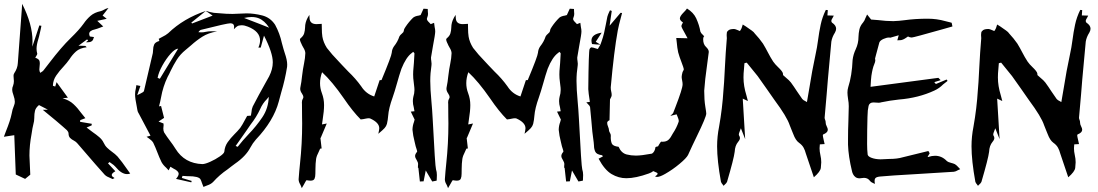

<svg xmlns="http://www.w3.org/2000/svg" viewBox="-32 -894 5729 1002"><path d="M555.7 40.5Q549.3 37.1 542 34.2Q525.4 28.3 515.1 18.6Q465.3 -36.6 417.5 -92.8L371.6 -146Q364.7 -154.3 354.5 -159.7Q341.8 -166 333.7 -174.3Q325.7 -182.6 325.7 -197.8Q325.2 -206.1 317.4 -214.4Q307.6 -224.1 295.4 -233.9Q260.3 -264.6 222.2 -295.4L191.4 -320.8Q200.2 -320.8 217.8 -321.8L171.4 -345.7Q154.3 -331.5 150.6 -315.7Q147 -299.8 147 -283.7V-279.8Q147 -261.7 141.6 -243.2Q137.7 -229.5 132.8 -195.3Q121.6 -136.2 121.6 -82Q121.6 -71.3 126 17.6L99.1 39.6L50.3 16.6Q45.9 -106 42.5 -188.5Q31.2 -186.5 16.6 -184.6L-11.7 -180.2L-1.5 -207.5Q22 -265.6 28.8 -300.3Q32.2 -322.3 41 -342.8Q45.4 -353 45.4 -362.8Q45.4 -376.5 38.6 -396Q31.7 -413.6 31.7 -427.7Q31.7 -437 36.1 -446.3Q40.5 -458.5 40.5 -470.7Q40.5 -477.1 39.6 -482.9Q38.6 -491.7 38.6 -499Q38.6 -506.3 42.5 -512.2Q59.6 -537.6 61 -564.5L70.3 -689.9Q77.6 -783.2 82 -848.1Q82.5 -861.3 83.5 -874Q137.7 -767.6 137.7 -678.7Q137.7 -664.6 136.7 -650.4L173.3 -761.2Q178.7 -759.8 184.1 -759.3L180.7 -742.2Q176.8 -723.1 171.9 -704.1L168 -689.9Q158.7 -660.2 158.7 -639.6Q158.7 -627.4 162.1 -615.2L162.6 -613.3Q162.6 -611.3 161.1 -608.4Q159.7 -605.5 157 -601.3Q154.3 -597.2 151.9 -592.8Q171.4 -586.4 174.3 -575.2Q175.8 -568.8 175.8 -561.5Q175.8 -555.7 174.8 -549.3Q173.3 -540 173.3 -531.2Q173.3 -522 178.2 -513.7Q181.6 -516.6 185.1 -518.6Q191.4 -522 194.8 -526.4L226.6 -567.4Q288.1 -647.9 336.4 -694.8Q381.3 -738.3 404.3 -770.5Q419.9 -793.5 440.4 -811.3Q460.9 -829.1 493.7 -835.9Q501.5 -837.9 509.8 -842.8Q519.5 -849.1 534.2 -852.5Q525.9 -842.3 516.1 -829.1L503.4 -813L524.9 -795.9Q509.8 -792 475.6 -785.2Q499 -763.7 506.8 -755.9L491.2 -750Q477.1 -744.1 463.9 -740.7Q433.6 -734.4 433.6 -717.3Q433.6 -711.4 437 -703.6L458.5 -700.7L455.6 -692.9Q451.2 -673.3 424.8 -673.3L416.5 -673.8Q420.9 -676.8 424.8 -680.2L427.7 -682.6V-683.1Q424.8 -685.5 422.4 -688.5L377.4 -655.3H388.7Q397.5 -654.8 403.3 -654.8Q409.2 -654.8 413.6 -654.3L420.4 -647.5Q384.3 -643.1 364.5 -625.2Q344.7 -607.4 331.1 -585.4Q316.9 -565.4 299.3 -546.4Q278.3 -524.4 261.5 -500Q244.6 -475.6 244.1 -446.3Q252.9 -443.8 256.3 -442.4Q257.3 -446.3 259 -451.2Q260.7 -456.1 263.2 -465.3L322.3 -384.3Q299.8 -381.8 294.4 -380.9Q329.1 -371.6 351.3 -350.8Q373.5 -330.1 391.1 -305.2Q401.9 -291 413.6 -277.3L386.7 -267.1Q385.7 -262.7 385.7 -258.3L446.8 -248Q446.3 -246.1 446.3 -239.7L419.9 -228.5Q435.5 -215.8 452.1 -204.1Q470.7 -191.4 486.1 -178.2Q501.5 -165 508.8 -149.2Q516.1 -133.3 527.8 -122.3Q539.6 -111.3 552.2 -102.1Q568.4 -90.8 581.5 -77.1Q606.9 -46.9 628.4 -15.1Q637.7 -1.5 647.5 11.7Q639.6 14.6 631.3 14.6Q601.6 14.6 570.3 -23.9Q561.5 -33.7 549.8 -41Q544.4 -44.4 539.6 -48.3Q535.6 -44.4 531.7 -41.5Q558.1 -12.2 569.8 -0.5L568.8 0.5Q551.3 10.3 551.3 19Q551.3 20 552 23.4Q552.7 26.9 565.9 35.2Z M1042 -836.9 966.3 -775.9 970.7 -771.5Q1060.5 -805.7 1077.6 -812.5ZM1372.6 -749.5Q1348.6 -786.6 1317.9 -798.8Q1301.3 -805.2 1281.2 -805.2Q1263.2 -805.2 1241.7 -800.3Q1277.3 -786.1 1314 -772.5ZM802.2 -482.9 897.9 -640.1Q881.8 -639.6 858.6 -613.8Q835.4 -587.9 815.7 -552.5Q795.9 -517.1 790.5 -487.8ZM1208.5 -127.9Q1234.4 -161.1 1264.6 -192.9Q1305.7 -235.4 1337.2 -282.2Q1368.7 -329.1 1370.6 -388.7L1360.8 -376.5Q1338.9 -355 1325.7 -324.7Q1306.2 -282.7 1275.9 -244.1Q1265.1 -229.5 1255.9 -214.8L1215.8 -157.7L1197.8 -132.3ZM1024.9 -37.6Q1039.1 -38.1 1065.7 -50Q1092.3 -62 1114.7 -77.4Q1137.2 -92.8 1138.7 -102.5Q1141.1 -130.4 1156.2 -151.9Q1171.4 -173.3 1190.9 -192.9Q1207.5 -209 1221.7 -226.6Q1233.9 -244.1 1245.1 -266.1L1257.8 -289.1L1277.3 -290.5L1280.3 -308.1Q1281.2 -325.2 1287.1 -338.4Q1317.9 -397.9 1351.1 -457L1372.6 -495.6Q1391.6 -532.7 1391.6 -568.8Q1391.6 -619.1 1345.7 -708Q1335 -670.4 1328.6 -645.5H1316.4Q1325.2 -665.5 1325.2 -682.6Q1325.2 -730 1261.7 -754.9Q1244.1 -762.2 1229 -762.2Q1225.6 -762.2 1215.3 -760.7Q1205.1 -759.3 1188.5 -741.2Q1189.9 -748 1189.9 -753.4Q1189.9 -772.5 1169.9 -772.5Q1152.8 -772.5 1019 -738.8Q1017.1 -738.3 1014.6 -737.5Q1012.2 -736.8 1006.8 -730.5L1003.4 -726.1Q1011.2 -725.1 1018.6 -725.1Q1030.3 -725.1 1039.6 -727.5Q1054.2 -731 1074.7 -731Q1080.1 -731 1086.9 -730.5Q1093.8 -730 1101.1 -730Q1055.7 -722.7 1023.9 -702.4Q992.2 -682.1 964.8 -657.2Q951.2 -645 937 -633.8Q908.2 -610.4 890.6 -582.3Q873 -554.2 858.9 -524.9Q851.6 -508.3 842.8 -492.7Q818.4 -441.9 808.6 -386.2Q804.2 -362.3 797.9 -338.9Q801.8 -339.4 805.7 -340.3L808.6 -340.8L824.2 -278.8L795.4 -259.8Q814.5 -251.5 821.3 -249.5L821.8 -240.2L820.3 -223.6Q820.3 -211.4 824.7 -202.6Q839.4 -179.7 855.2 -158.9Q871.1 -138.2 883.8 -117.7Q931.2 -40.5 1024.9 -37.6ZM1042 -836.9Q1042.5 -836.9 1042.5 -837.4Q1066.4 -829.6 1083.5 -827.1L1114.7 -824.7Q1148.4 -821.3 1181.6 -821.3Q1199.7 -821.3 1218.3 -822.8Q1236.8 -824.2 1254.9 -824.2Q1293.5 -824.2 1336.2 -813.5Q1378.9 -802.7 1403.8 -764.6Q1428.2 -719.7 1439 -669.4L1447.3 -639.2L1453.6 -618.7Q1466.8 -580.6 1466.8 -557.6Q1466.8 -551.3 1466.3 -545.4Q1455.6 -478 1435.5 -411.1L1422.9 -364.3Q1396 -263.2 1303.2 -165.5Q1286.6 -146.5 1274.9 -124.5Q1251 -78.6 1194.3 -39.6Q1184.6 -32.7 1175.3 -25.4Q1166 -18.1 1155.8 -10.3Q1113.3 18.6 1080.1 55.7Q1068.8 67.4 1047.9 74.2Q1038.1 77.6 1029.8 81.5Q1024.9 70.8 1021.7 60.5Q1018.6 50.3 1014.6 42.5Q1006.3 25.4 949.2 25.4H945.3Q932.6 24.9 920.4 23.9Q919.4 29.3 917 34.7L968.3 50.3L966.3 57.6L886.7 39.6Q900.4 23.4 900.4 13.2Q900.4 -1.5 873.5 -14.2Q864.7 -18.6 857.4 -23.9L848.1 -4.9L835.4 -18.6Q819.8 -32.2 811 -47.9Q798.8 -73.2 789.1 -99.1Q779.3 -125 767.6 -149.4Q760.7 -160.6 746.6 -170.4Q739.7 -174.8 732.9 -180.2L753.4 -186L739.7 -211.9Q715.3 -256.8 691.9 -302.2Q691.4 -302.2 691.4 -302.7Q686.5 -310.5 685.1 -318.8Q683.6 -327.1 682.1 -335.9Q672.9 -379.9 672.9 -401.4Q672.9 -417.5 677.2 -433.6Q678.7 -441.4 679.7 -449.7L700.7 -445.3L684.1 -397.5Q691.9 -401.9 700.2 -405.3Q717.8 -413.6 719.2 -418.9Q724.6 -439 765.6 -617.2Q767.1 -626 767.1 -634.8Q767.1 -648.9 772.5 -661.4Q777.8 -673.8 799.3 -680.2Q799.3 -685.5 796.4 -690.4V-691.4Q805.7 -696.8 814.5 -701.2Q833 -710 845.7 -720.7Q926.3 -798.3 1042 -836.9ZM1042 -836.9 1041.5 -837.4H1042Z M1543 87.9Q1537.6 73.2 1534.2 67.4Q1526.9 55.7 1526.4 42Q1529.3 0 1533.7 -41Q1544.9 -144 1544.9 -249.5L1544.4 -282.7Q1544.4 -347.2 1543.9 -351.3Q1543.5 -355.5 1543.5 -358.4Q1543.5 -370.6 1547.4 -376.7Q1551.3 -382.8 1551.3 -387.7Q1551.3 -394.5 1543.9 -405.8Q1534.7 -418.9 1534.7 -430.2L1535.2 -436Q1541.5 -466.8 1544.4 -497.6Q1548.8 -535.2 1554.7 -562.7Q1560.5 -590.3 1561.5 -617.2Q1560.5 -630.9 1550.8 -646Q1543 -659.2 1540 -668H1539.6Q1533.2 -682.1 1533.2 -687Q1533.2 -691.4 1536.6 -694.3Q1551.3 -706.1 1555.4 -720.2Q1559.6 -734.4 1560.1 -751Q1560.1 -776.4 1573.7 -801.8L1582.5 -816.4L1583.5 -799.3Q1585 -768.1 1620.1 -768.1Q1629.4 -768.1 1647 -769.5Q1647.5 -763.7 1647.5 -746.1Q1647.5 -721.7 1650.4 -702.6Q1655.3 -673.3 1673.8 -644Q1701.2 -608.4 1732.9 -576.2L1753.4 -554.2Q1769 -537.1 1785.6 -520.5Q1823.7 -484.4 1853.5 -442.9Q1878.4 -403.8 1920.9 -390.6L1949.2 -475.6L1959 -476.1Q2011.2 -601.1 2012.5 -619.1Q2013.7 -637.2 2023.9 -651.9Q2043.5 -676.3 2052.2 -703.6Q2056.6 -711.9 2064.5 -717.8Q2069.8 -722.2 2073.2 -726.6Q2074.7 -730 2075.7 -734.9Q2076.2 -742.7 2084 -753.4Q2101.1 -779.3 2124 -801.8Q2134.8 -810.1 2152.3 -812.5L2163.1 -815.4L2178.2 -848.6L2200.2 -847.2Q2200.2 -836.9 2200.9 -831.8Q2201.7 -826.7 2201.7 -821.8Q2201.7 -813 2198.2 -804.2Q2195.8 -799.3 2195.8 -794.9Q2195.8 -787.6 2208.5 -775.9L2215.8 -768.1L2233.4 -774.9L2236.3 -752.9Q2239.3 -741.2 2239.3 -729.5Q2239.3 -715.3 2227.5 -653.8Q2222.2 -624 2217.3 -593.8Q2217.3 -583.5 2218.8 -575.9Q2220.2 -568.4 2220.2 -561.5L2219.7 -552.7Q2213.4 -512.2 2213.4 -471.7Q2213.4 -429.7 2219.7 -361.8Q2223.1 -327.6 2226.1 -272.5Q2238.8 -24.4 2243.4 -10.5Q2248 3.4 2248 19.5Q2248 26.4 2247.6 32.5Q2247.1 38.6 2247.1 44.4L2246.6 48.8L2223.6 53.2Q2206.5 23.4 2189.9 -4.4L2178.7 52.2Q2168.9 52.2 2159.2 53.2L2151.4 -18.1L2148.9 -18.6Q2148.9 -27.3 2149.4 -31Q2149.9 -34.7 2149.9 -37.1Q2149.9 -46.9 2143.1 -57.6Q2134.3 -70.8 2134.3 -80.1Q2134.3 -89.8 2144.5 -101.6L2145 -103.5Q2145 -106.9 2141.1 -118.7Q2138.7 -125 2137.2 -130.9Q2134.8 -143.6 2131.3 -156.2Q2123.5 -185.5 2120.6 -216.8Q2121.1 -238.3 2128.4 -257.3L2131.8 -270L2111.8 -311.5L2130.9 -313.5Q2129.4 -323.7 2127.4 -333.5Q2122.6 -350.1 2122.6 -366.2Q2122.6 -377.4 2125 -388.2Q2130.9 -406.7 2130.9 -424.3Q2130.9 -425.8 2130.4 -436Q2129.9 -446.3 2127 -465.8Q2124 -485.4 2124 -505.4Q2124 -514.6 2124.5 -523.4Q2128.4 -562 2130.9 -615.2Q2130.9 -616.7 2126.5 -621.1L2124.5 -623.5L2116.7 -617.2Q2086.9 -595.2 2063 -535.2Q2050.8 -499.5 2041 -463.4Q2026.9 -413.1 2017.1 -385.7Q1996.6 -329.1 1993.7 -289.1Q1992.2 -268.6 1987.3 -247.6Q1983.9 -235.4 1975.1 -225.6Q1966.3 -215.8 1942.4 -195.8Q1947.3 -218.3 1947.3 -224.6Q1947.3 -254.4 1899.4 -275.9Q1897.5 -276.9 1893.1 -276.9Q1885.7 -276.9 1874 -274.4Q1864.7 -272 1853 -271L1850.6 -270.5Q1808.6 -312.5 1762.2 -380.9Q1701.7 -468.3 1648.9 -517.1Q1638.2 -487.8 1638.2 -460Q1638.2 -433.1 1647.9 -407.7Q1659.2 -377.9 1659.2 -345.7Q1659.2 -314.9 1651.9 -269.5Q1649.9 -257.3 1648.4 -244.6L1673.3 -249.5L1641.6 -174.3L1640.1 -174.8L1646.5 -119.1L1638.7 -118.2L1630.9 -100.6Q1620.6 -81.5 1617.7 -64.9Q1614.3 -39.6 1614.3 -13.7L1613.8 13.2Q1613.8 28.8 1609.4 38.8Q1605 48.8 1588.9 48.8Q1581.5 48.8 1567.9 46.4H1567.4Q1564.9 48.8 1553.2 70.3Z M2306.2 87.9Q2300.8 73.2 2297.4 67.4Q2290 55.7 2289.6 42Q2292.5 0 2296.9 -41Q2308.1 -144 2308.1 -249.5L2307.6 -282.7Q2307.6 -347.2 2307.1 -351.3Q2306.6 -355.5 2306.6 -358.4Q2306.6 -370.6 2310.5 -376.7Q2314.5 -382.8 2314.5 -387.7Q2314.5 -394.5 2307.1 -405.8Q2297.9 -418.9 2297.9 -430.2L2298.3 -436Q2304.7 -466.8 2307.6 -497.6Q2312 -535.2 2317.9 -562.7Q2323.7 -590.3 2324.7 -617.2Q2323.7 -630.9 2314 -646Q2306.2 -659.2 2303.2 -668H2302.7Q2296.4 -682.1 2296.4 -687Q2296.4 -691.4 2299.8 -694.3Q2314.5 -706.1 2318.6 -720.2Q2322.8 -734.4 2323.2 -751Q2323.2 -776.4 2336.9 -801.8L2345.7 -816.4L2346.7 -799.3Q2348.1 -768.1 2383.3 -768.1Q2392.6 -768.1 2410.2 -769.5Q2410.6 -763.7 2410.6 -746.1Q2410.6 -721.7 2413.6 -702.6Q2418.5 -673.3 2437 -644Q2464.4 -608.4 2496.1 -576.2L2516.6 -554.2Q2532.2 -537.1 2548.8 -520.5Q2586.9 -484.4 2616.7 -442.9Q2641.6 -403.8 2684.1 -390.6L2712.4 -475.6L2722.2 -476.1Q2774.4 -601.1 2775.6 -619.1Q2776.9 -637.2 2787.1 -651.9Q2806.6 -676.3 2815.4 -703.6Q2819.8 -711.9 2827.6 -717.8Q2833 -722.2 2836.4 -726.6Q2837.9 -730 2838.9 -734.9Q2839.4 -742.7 2847.2 -753.4Q2864.3 -779.3 2887.2 -801.8Q2897.9 -810.1 2915.5 -812.5L2926.3 -815.4L2941.4 -848.6L2963.4 -847.2Q2963.4 -836.9 2964.1 -831.8Q2964.8 -826.7 2964.8 -821.8Q2964.8 -813 2961.4 -804.2Q2959 -799.3 2959 -794.9Q2959 -787.6 2971.7 -775.9L2979 -768.1L2996.6 -774.9L2999.5 -752.9Q3002.4 -741.2 3002.4 -729.5Q3002.4 -715.3 2990.7 -653.8Q2985.4 -624 2980.5 -593.8Q2980.5 -583.5 2981.9 -575.9Q2983.4 -568.4 2983.4 -561.5L2982.9 -552.7Q2976.6 -512.2 2976.6 -471.7Q2976.6 -429.7 2982.9 -361.8Q2986.3 -327.6 2989.3 -272.5Q3002 -24.4 3006.6 -10.5Q3011.2 3.4 3011.2 19.5Q3011.2 26.4 3010.7 32.5Q3010.3 38.6 3010.3 44.4L3009.8 48.8L2986.8 53.2Q2969.7 23.4 2953.1 -4.4L2941.9 52.2Q2932.1 52.2 2922.4 53.2L2914.6 -18.1L2912.1 -18.6Q2912.1 -27.3 2912.6 -31Q2913.1 -34.7 2913.1 -37.1Q2913.1 -46.9 2906.2 -57.6Q2897.5 -70.8 2897.5 -80.1Q2897.5 -89.8 2907.7 -101.6L2908.2 -103.5Q2908.2 -106.9 2904.3 -118.7Q2901.9 -125 2900.4 -130.9Q2897.9 -143.6 2894.5 -156.2Q2886.7 -185.5 2883.8 -216.8Q2884.3 -238.3 2891.6 -257.3L2895 -270L2875 -311.5L2894 -313.5Q2892.6 -323.7 2890.6 -333.5Q2885.7 -350.1 2885.7 -366.2Q2885.7 -377.4 2888.2 -388.2Q2894 -406.7 2894 -424.3Q2894 -425.8 2893.6 -436Q2893.1 -446.3 2890.1 -465.8Q2887.2 -485.4 2887.2 -505.4Q2887.2 -514.6 2887.7 -523.4Q2891.6 -562 2894 -615.2Q2894 -616.7 2889.6 -621.1L2887.7 -623.5L2879.9 -617.2Q2850.1 -595.2 2826.2 -535.2Q2814 -499.5 2804.2 -463.4Q2790 -413.1 2780.3 -385.7Q2759.8 -329.1 2756.8 -289.1Q2755.4 -268.6 2750.5 -247.6Q2747.1 -235.4 2738.3 -225.6Q2729.5 -215.8 2705.6 -195.8Q2710.4 -218.3 2710.4 -224.6Q2710.4 -254.4 2662.6 -275.9Q2660.6 -276.9 2656.2 -276.9Q2648.9 -276.9 2637.2 -274.4Q2627.9 -272 2616.2 -271L2613.8 -270.5Q2571.8 -312.5 2525.4 -380.9Q2464.8 -468.3 2412.1 -517.1Q2401.4 -487.8 2401.4 -460Q2401.4 -433.1 2411.1 -407.7Q2422.4 -377.9 2422.4 -345.7Q2422.4 -314.9 2415 -269.5Q2413.1 -257.3 2411.6 -244.6L2436.5 -249.5L2404.8 -174.3L2403.3 -174.8L2409.7 -119.1L2401.9 -118.2L2394 -100.6Q2383.8 -81.5 2380.9 -64.9Q2377.4 -39.6 2377.4 -13.7L2377 13.2Q2377 28.8 2372.6 38.8Q2368.2 48.8 2352.1 48.8Q2344.7 48.8 2331.1 46.4H2330.6Q2328.1 48.8 2316.4 70.3Z M3101.6 -661.1Q3080.6 -661.6 3057.6 -664.1Q3054.7 -674.3 3054.7 -682.6Q3054.7 -715.3 3107.9 -723.6L3077.1 -675.8ZM3236.8 36.1Q3196.3 36.1 3159.9 14.6Q3123.5 -6.8 3091.8 -65.9Q3098.6 -68.8 3114.3 -77.6Q3113.3 -79.1 3112.1 -81.5Q3110.8 -84 3109.4 -84Q3081.1 -87.9 3074.5 -102.5Q3067.9 -117.2 3067.9 -133.3Q3067.9 -140.1 3066.4 -150.9Q3058.1 -207 3054.2 -263.7Q3051.3 -299.3 3047.4 -335Q3045.4 -342.8 3036.1 -351.1Q3031.7 -355 3027.8 -359.9L3046.4 -362.3Q3038.6 -411.6 3038.1 -428.7Q3040 -628.4 3044.9 -638.2Q3049.3 -646 3053.7 -647Q3064 -646 3076.2 -641.6Q3081.5 -639.6 3087.9 -638.2L3101.6 -661.1L3107.9 -679.2Q3115.2 -699.7 3120.4 -721.4Q3125.5 -743.2 3129.4 -764.9Q3133.3 -786.6 3137.7 -807.1Q3141.1 -818.8 3146.5 -830.1L3151.4 -840.3L3160.6 -836.9Q3158.2 -817.9 3154.8 -797.9L3149.4 -759.8L3206.5 -827.1L3214.4 -826.2L3207 -797.9Q3198.2 -766.1 3191.9 -734.4Q3172.4 -627.9 3155.3 -438Q3155.3 -426.3 3157.7 -417Q3160.2 -407.7 3160.2 -397.9Q3160.2 -393.6 3158.2 -388.9Q3156.2 -384.3 3154.3 -380.9Q3152.3 -377.4 3151.4 -375Q3149.9 -323.7 3148.9 -266.6Q3136.7 -261.2 3136.7 -252.9Q3136.7 -243.7 3141.4 -233.2Q3146 -222.7 3146.5 -211.9Q3147.5 -206.5 3150.9 -201.2Q3155.8 -194.3 3155.8 -184.6L3155.3 -178.2Q3155.3 -157.7 3161.1 -144.5Q3167 -131.3 3196.3 -127.9Q3210.4 -95.2 3238.3 -87.9Q3261.2 -82 3286.6 -82Q3315.4 -82 3370.6 -92.3Q3385.7 -102.1 3388.7 -126Q3389.6 -127.9 3402.3 -130.4Q3405.3 -134.8 3407.7 -140.1Q3416.5 -154.8 3418.5 -154.8L3425.8 -154.3Q3445.8 -154.3 3457 -164.8Q3468.3 -175.3 3479 -196.8Q3499 -226.6 3509.8 -258.8L3510.3 -263.7Q3510.3 -267.1 3508.8 -272.2Q3507.3 -277.3 3504.4 -284.2Q3501.5 -291 3499 -297.4Q3491.7 -295.9 3466.3 -289.1L3474.1 -296.9Q3480 -301.3 3481.4 -305.2L3492.7 -334.5Q3530.3 -431.6 3530.3 -453.6Q3530.3 -462.9 3528.1 -472.9Q3525.9 -482.9 3525.4 -492.2Q3525.9 -503.4 3529.3 -514.6Q3529.3 -517.6 3533 -523.4Q3536.6 -529.3 3536.6 -533.2Q3536.6 -537.6 3523.9 -571.3Q3514.2 -595.7 3507.3 -620.6Q3502 -645 3500 -671.4L3497.1 -695.8L3556.2 -694.3L3545.9 -713.4Q3523.9 -751.5 3523.9 -758.3Q3523.9 -762.2 3532.2 -776.9Q3516.1 -787.1 3516.1 -797.9Q3516.1 -809.6 3536.1 -829.6Q3546.4 -839.4 3553.2 -849.6Q3586.9 -829.1 3601.1 -798.8Q3617.7 -762.2 3623 -729.5Q3626 -720.7 3635.3 -712.9L3643.1 -704.6Q3637.7 -701.2 3637.7 -688.5Q3637.7 -663.1 3652.3 -649.4Q3667 -635.7 3667 -623Q3662.6 -583.5 3656.7 -544.4Q3647.5 -482.4 3643.1 -420.4Q3643.1 -372.6 3648.9 -337.4Q3653.8 -308.1 3653.8 -301.3Q3653.8 -283.7 3604.5 -182.6Q3580.6 -133.8 3558.6 -85Q3550.3 -68.8 3514.4 -38.8Q3478.5 -8.8 3439.9 13.2Q3412.1 29.3 3397 29.3Q3391.1 29.3 3386.7 26.9Q3399.9 18.1 3399.9 12.7Q3399.9 9.8 3396.5 7.6Q3393.1 5.4 3387.2 3.4Q3381.3 1.5 3377.4 -1Q3368.2 6.3 3354.5 11.2Q3285.6 36.1 3236.8 36.1Z M3744.1 75.7 3739.3 68.8Q3732.9 62 3730.5 54.7Q3710.4 -56.2 3710.4 -130.4Q3710.4 -181.2 3720.7 -232.9Q3737.8 -328.6 3743.7 -425.3Q3746.1 -442.4 3751.5 -549.8Q3754.9 -619.6 3760.7 -688.5L3761.2 -694.8Q3761.2 -698.2 3760.7 -702.4Q3760.3 -706.5 3760.3 -711.4Q3760.3 -716.3 3761.2 -723.4Q3762.2 -730.5 3770.8 -736.6Q3779.3 -742.7 3799.3 -742.7Q3805.7 -742.2 3815.4 -737.8L3829.6 -731.9V-732.4L3833 -737.3Q3838.4 -744.6 3842.3 -759.8L3844.2 -766.1Q3860.8 -756.3 3876 -745.1Q3893.6 -733.4 3900.9 -726.6L3907.2 -718.8Q3930.7 -693.8 3949.7 -666.5Q3963.4 -644 3975.1 -621.1Q3987.8 -596.2 4002.9 -572.8Q4013.7 -557.6 4027.8 -544.4Q4051.3 -522 4053.7 -511.7Q4054.7 -506.3 4054.7 -502Q4063.5 -493.7 4071.3 -487.3Q4086.4 -475.1 4095.7 -463.4Q4111.8 -441.4 4126.5 -418.5Q4140.1 -397.9 4154.8 -377.4Q4160.6 -370.6 4170.9 -366.2L4179.2 -361.3L4192.4 -438Q4205.6 -523.4 4223.6 -606.9Q4232.4 -646.5 4237.5 -686.5Q4242.7 -726.6 4251 -765.6Q4259.3 -804.7 4277.8 -842.3Q4279.8 -842.3 4282.5 -841.8Q4285.2 -841.3 4288.1 -841.3Q4288.1 -834 4286.1 -813.5L4319.3 -812.5L4315.4 -804.7Q4306.6 -791 4306.6 -785.2Q4306.6 -778.8 4310.1 -775.9Q4331.5 -761.7 4331.5 -744.1Q4331.5 -734.4 4325.2 -723.6Q4310.5 -700.7 4306.6 -676.8Q4296.9 -578.6 4288.6 -480.5L4282.2 -402.3Q4273.9 -313 4271.5 -279.8Q4271.5 -274.4 4274.2 -268.3Q4276.9 -262.2 4276.9 -256.3V-254.9Q4276.9 -245.1 4282.5 -234.6Q4288.1 -224.1 4288.1 -216.8Q4288.1 -202.1 4264.2 -192.4Q4262.2 -191.4 4262.2 -187Q4262.2 -185.1 4263.2 -179.4Q4264.2 -173.8 4266.8 -162.6Q4269.5 -151.4 4271.5 -142.1L4246.6 -140.6Q4245.1 -130.9 4245.1 -120.6Q4245.1 -103 4249.5 -84.5Q4253.9 -65.9 4253.9 -46.9Q4253.9 -37.1 4251.7 -17.8Q4249.5 1.5 4215.3 31.2L4173.3 -93.3Q4169.4 -108.9 4161.9 -123Q4154.3 -137.2 4137.2 -149.4Q4120.1 -161.6 4107.9 -194.3L4101.1 -210.9Q4094.7 -225.1 4089.4 -240.2Q4075.2 -284.2 4009.8 -372.1Q3982.9 -409.7 3969.2 -430.2Q3946.3 -463.9 3921.9 -497.1Q3915.5 -505.4 3865.2 -566.9Q3861.8 -566.9 3853 -564L3850.6 -533.2Q3848.1 -511.2 3848.1 -489.7Q3848.1 -445.3 3863.3 -396.5L3871.1 -366.7L3844.2 -379.4L3856.9 -168L3834.5 -224.6L3828.6 -209Q3823.7 -197.3 3823.7 -192.4Q3823.7 -189.9 3824.7 -187.5Q3829.6 -180.2 3829.6 -173.8Q3829.6 -164.6 3819.8 -153.3Q3803.7 -133.8 3802.2 -102.1Q3797.9 -66.4 3762.2 55.2Q3758.8 62.5 3750.5 69.3Q3747.1 72.3 3744.1 75.7Z M4533.7 65.9 4522 60.1Q4514.2 57.1 4509.3 51.3Q4497.6 34.2 4477.1 34.2Q4471.2 34.2 4465.1 35.4Q4459 36.6 4454.6 36.6Q4440.9 36.6 4432.6 30.3Q4424.3 23.9 4420.2 15.6Q4416 7.3 4414.6 0.5Q4395.5 -78.6 4393.6 -138.7V-168.9Q4393.6 -214.8 4395.5 -260.3Q4397 -299.3 4397.5 -339.4Q4397.5 -357.9 4394 -376Q4390.6 -398.9 4390.6 -411.1Q4390.6 -425.3 4394.5 -438.5Q4414.1 -499 4417.5 -581.1Q4420.9 -609.9 4434.1 -637.7Q4448.2 -668 4448.2 -701.2Q4448.7 -720.7 4452.9 -740Q4457 -759.3 4472.7 -777.3Q4480 -786.1 4484.4 -799.3L4493.2 -818.4L4514.2 -792L4551.3 -789.1Q4591.3 -783.7 4630.4 -783.7Q4659.7 -784.7 4688.5 -788.6Q4744.6 -796.4 4809.6 -796.4Q4856.9 -796.4 4901.4 -783.7L4932.6 -775.9Q4934.6 -775.4 4934.8 -773.7Q4935.1 -772 4936 -768.1L4938.5 -755.9L4886.7 -741.2Q4734.9 -698.2 4726.1 -698.2Q4716.3 -698.2 4706.5 -703.6L4700.2 -699.2Q4679.7 -684.1 4664.6 -684.1H4662.1L4650.9 -683.6L4658.2 -710L4614.3 -697.3Q4612.3 -698.2 4607.9 -698.2Q4595.2 -698.2 4578.4 -690.7Q4561.5 -683.1 4557.1 -672.4Q4547.4 -639.2 4539.1 -605.5L4534.7 -588.4Q4534.7 -585.9 4535.4 -583.7Q4536.1 -581.5 4536.1 -579.6Q4536.1 -571.3 4530.3 -558.1Q4521.5 -538.1 4515.6 -498.5Q4513.2 -481 4511.2 -440.9L4865.2 -487.8L4877 -475.6L4843.8 -465.3L4852.1 -455.6L4908.2 -479L4913.1 -471.7L4904.3 -464.8Q4896.5 -459.5 4890.1 -453.6Q4870.1 -433.1 4844.2 -421.4Q4761.7 -382.8 4658.7 -374.5Q4612.3 -369.6 4565.9 -359.9L4564.5 -359.4Q4561.5 -357.9 4552.7 -357.9Q4546.4 -357.9 4539.6 -358.6Q4532.7 -359.4 4526.4 -359.4Q4505.9 -359.4 4501 -341.8Q4495.6 -317.9 4495.6 -293L4495.1 -282.2Q4493.2 -213.9 4493.2 -142.1Q4493.2 -112.8 4496.1 -87.4Q4498 -77.1 4517.1 -70.1Q4536.1 -63 4563 -62.5L4575.7 -63Q4591.8 -64.5 4608.4 -64.5Q4650.4 -64.5 4679.2 -73.2L4813 -106L4819.8 -93.8L4809.1 -76.2L4809.6 -75.7Q4810.5 -75.7 4811.5 -74.7Q4831.1 -81.1 4847.7 -81.1Q4882.8 -81.1 4908.7 -54.2Q4916.5 -47.4 4931.6 -43.9Q4942.4 -41.5 4951.7 -37.1Q4961.9 -30.3 4969.2 -21.5L4979 -11.2L4966.3 -5.4Q4956.5 1 4945.8 2.4Q4849.6 8.8 4755.4 14.2Q4608.9 22.5 4560.5 27.3Q4541.5 29.3 4536.1 36.1Q4532.2 41 4532.2 50.8Q4532.2 55.7 4533.7 65.9Z M5071.8 75.7 5066.9 68.8Q5060.5 62 5058.1 54.7Q5038.1 -56.2 5038.1 -130.4Q5038.1 -181.2 5048.3 -232.9Q5065.4 -328.6 5071.3 -425.3Q5073.7 -442.4 5079.1 -549.8Q5082.5 -619.6 5088.4 -688.5L5088.9 -694.8Q5088.9 -698.2 5088.4 -702.4Q5087.9 -706.5 5087.9 -711.4Q5087.9 -716.3 5088.9 -723.4Q5089.8 -730.5 5098.4 -736.6Q5106.9 -742.7 5127 -742.7Q5133.3 -742.2 5143.1 -737.8L5157.2 -731.9V-732.4L5160.6 -737.3Q5166 -744.6 5169.9 -759.8L5171.9 -766.1Q5188.5 -756.3 5203.6 -745.1Q5221.2 -733.4 5228.5 -726.6L5234.9 -718.8Q5258.3 -693.8 5277.3 -666.5Q5291 -644 5302.7 -621.1Q5315.4 -596.2 5330.6 -572.8Q5341.3 -557.6 5355.5 -544.4Q5378.9 -522 5381.3 -511.7Q5382.3 -506.3 5382.3 -502Q5391.1 -493.7 5398.9 -487.3Q5414.1 -475.1 5423.3 -463.4Q5439.5 -441.4 5454.1 -418.5Q5467.8 -397.9 5482.4 -377.4Q5488.3 -370.6 5498.5 -366.2L5506.8 -361.3L5520 -438Q5533.2 -523.4 5551.3 -606.9Q5560.1 -646.5 5565.2 -686.5Q5570.3 -726.6 5578.6 -765.6Q5586.9 -804.7 5605.5 -842.3Q5607.4 -842.3 5610.1 -841.8Q5612.8 -841.3 5615.7 -841.3Q5615.7 -834 5613.8 -813.5L5647 -812.5L5643.1 -804.7Q5634.3 -791 5634.3 -785.2Q5634.3 -778.8 5637.7 -775.9Q5659.2 -761.7 5659.2 -744.1Q5659.2 -734.4 5652.8 -723.6Q5638.2 -700.7 5634.3 -676.8Q5624.5 -578.6 5616.2 -480.5L5609.9 -402.3Q5601.6 -313 5599.1 -279.8Q5599.1 -274.4 5601.8 -268.3Q5604.5 -262.2 5604.5 -256.3V-254.9Q5604.5 -245.1 5610.1 -234.6Q5615.7 -224.1 5615.7 -216.8Q5615.7 -202.1 5591.8 -192.4Q5589.8 -191.4 5589.8 -187Q5589.8 -185.1 5590.8 -179.4Q5591.8 -173.8 5594.5 -162.6Q5597.2 -151.4 5599.1 -142.1L5574.2 -140.6Q5572.8 -130.9 5572.8 -120.6Q5572.8 -103 5577.1 -84.5Q5581.5 -65.9 5581.5 -46.9Q5581.5 -37.1 5579.3 -17.8Q5577.1 1.5 5543 31.2L5501 -93.3Q5497.1 -108.9 5489.5 -123Q5481.9 -137.2 5464.8 -149.4Q5447.8 -161.6 5435.5 -194.3L5428.7 -210.9Q5422.4 -225.1 5417 -240.2Q5402.8 -284.2 5337.4 -372.1Q5310.5 -409.7 5296.9 -430.2Q5273.9 -463.9 5249.5 -497.1Q5243.2 -505.4 5192.9 -566.9Q5189.5 -566.9 5180.7 -564L5178.2 -533.2Q5175.8 -511.2 5175.8 -489.7Q5175.8 -445.3 5190.9 -396.5L5198.7 -366.7L5171.9 -379.4L5184.6 -168L5162.1 -224.6L5156.2 -209Q5151.4 -197.3 5151.4 -192.4Q5151.4 -189.9 5152.3 -187.5Q5157.2 -180.2 5157.2 -173.8Q5157.2 -164.6 5147.5 -153.3Q5131.3 -133.8 5129.9 -102.1Q5125.5 -66.4 5089.8 55.2Q5086.4 62.5 5078.1 69.3Q5074.7 72.3 5071.8 75.7Z"/></svg>

Font: Unutterable
Style: Regular
Weight: 400
Designer: GGBotNet
Foundry: f0n7.com
Version: 1.00